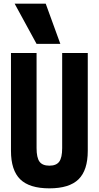

<svg xmlns="http://www.w3.org/2000/svg" viewBox="-20 -1020 540 1050"><path d="M250 10Q141 10 90.5 -39.5Q40 -89 40 -195V-730H180V-210Q180 -158 196 -136Q212 -114 250 -114Q288 -114 304 -136Q320 -158 320 -210V-730H460V-195Q460 -89 409.5 -39.5Q359 10 250 10ZM180 -780 60 -1000H230L310 -780Z"/></svg>

Font: M PLUS Code Latin
Style: Bold
Weight: 700
Designer: Coji Morishita
Foundry: UNDERFOREST DESIGN
Version: Version 1.002; ttfautohint (v1.8.3)